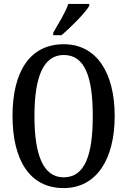

<svg xmlns="http://www.w3.org/2000/svg" viewBox="-20 -951 651 981"><path d="M252 -784V-771H294C344 -813 416 -886 436 -921V-931H329C314 -886 280 -833 252 -784ZM305 10C473 10 566 -137 566 -358C566 -580 473 -725 306 -725C129 -725 44 -580 44 -359C44 -137 129 10 305 10ZM305 -45C200 -45 156 -161 156 -358C156 -555 200 -670 306 -670C415 -670 454 -555 454 -358C454 -161 415 -45 305 -45Z"/></svg>

Font: Noto Serif Khmer ExtraCondensed Medium
Style: Regular
Weight: 500
Width: 2
Designer: Danh Hong and the Monotype Design Team
Foundry: Monotype Imaging Inc.
Version: Version 2.004